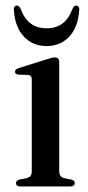

<svg xmlns="http://www.w3.org/2000/svg" viewBox="-20 -672 316 692"><path d="M193.5 -449V-55Q193.5 -44 198 -38.2Q202.5 -32.5 211 -30L236.5 -25Q243 -23.5 246.2 -20.2Q249.5 -17 249.5 -12Q249.5 -6.5 245.2 -3.2Q241 0 233.5 0H53.5Q46 0 41.8 -3.2Q37.5 -6.5 37.5 -12Q37.5 -16.5 40.8 -19.8Q44 -23 50 -25L77 -30Q85.5 -32.5 90 -38Q94.5 -43.5 94.5 -54.5V-385Q94.5 -393.5 91.5 -397.2Q88.5 -401 81.5 -402L46 -403Q40 -404 37 -406.5Q34 -409 34 -413.5Q34 -418 37.5 -421.2Q41 -424.5 48.5 -427L149.5 -458.5Q160 -462 166.2 -463.5Q172.5 -465 178.5 -465Q185.5 -465 189.5 -460.8Q193.5 -456.5 193.5 -449ZM148 -570Q182 -570 205 -587.2Q228 -604.5 242 -641.5Q247 -652 254.5 -652Q260 -652 263.2 -647.8Q266.5 -643.5 265.5 -635.5Q261.5 -574.5 229.8 -540.2Q198 -506 148 -506Q98 -506 66 -540.2Q34 -574.5 30 -635.5Q29 -643.5 32.2 -647.8Q35.5 -652 41 -652Q48.5 -652 53.5 -641.5Q68 -603.5 91.2 -586.8Q114.5 -570 148 -570Z"/></svg>

Font: Fraunces 60pt
Style: Regular
Weight: 400
Version: Version 1.000;[b76b70a41]